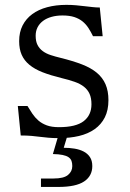

<svg xmlns="http://www.w3.org/2000/svg" viewBox="-20 -549 527 778"><path d="M218.8 -33.7Q287.6 -33.7 319.1 -58.1Q350.6 -82.5 350.6 -126.5Q350.6 -151.4 343 -168.5Q335.4 -185.5 320.3 -197.5Q305.2 -209.5 282.2 -217.5Q259.3 -225.6 228.5 -232.9Q184.6 -243.7 152.3 -256.3Q120.1 -269 99.1 -286.4Q78.1 -303.7 67.9 -326.9Q57.6 -350.1 57.6 -382.3Q57.6 -418.5 71.5 -445.8Q85.4 -473.1 110.6 -491.7Q135.7 -510.3 171.1 -519.8Q206.5 -529.3 249 -529.3Q270 -529.3 288.3 -527.6Q306.6 -525.9 323.2 -523.9Q339.8 -522 355 -520.3Q370.1 -518.6 384.3 -518.6L396 -402.3H356.9Q348.1 -420.4 338.1 -435.8Q328.1 -451.2 314.2 -462.4Q300.3 -473.6 280.8 -480Q261.2 -486.3 233.4 -486.3Q209 -486.3 189 -480.7Q168.9 -475.1 154.5 -464.4Q140.1 -453.6 132.3 -438.5Q124.5 -423.3 124.5 -404.3Q124.5 -381.3 132.1 -366.7Q139.6 -352.1 153.1 -342Q166.5 -332 185.1 -325.9Q203.6 -319.8 225.6 -314.5Q275.4 -302.2 312 -288.1Q348.6 -273.9 372.3 -254.2Q396 -234.4 407.7 -207.3Q419.4 -180.2 419.4 -143.1Q419.4 -102.5 404.8 -73.5Q390.1 -44.4 363.5 -25.6Q336.9 -6.8 300 2Q263.2 10.7 218.8 10.7Q193.4 10.7 175.8 9Q158.2 7.3 142.1 5.4Q126 3.4 108.2 1.7Q90.3 0 64 0L52.2 -119.6H91.3Q101.1 -103.5 111.3 -88.1Q121.6 -72.8 135.7 -60.5Q149.9 -48.3 169.7 -41Q189.5 -33.7 218.8 -33.7ZM219.7 -11.2H256.8L238.3 49.8Q260.7 49.8 281.7 53.2Q302.7 56.6 318.8 64.9Q335 73.2 344.5 87.6Q354 102.1 354 124Q354 164.1 320.8 186.3Q287.6 208.5 216.3 208.5H146V174.3H197.3Q238.3 174.3 255.6 159.9Q272.9 145.5 272.9 124Q272.9 112.3 269.8 103.3Q266.6 94.2 257.8 88.1Q249 82 233.6 78.9Q218.3 75.7 194.3 75.2Z"/></svg>

Font: Arian AMU Serif
Style: Regular
Weight: 400
Designer: Ruben Hakobyan (Tarumian)
Foundry: Ruben Hakobyan (Tarumian)
Version: Version 1.002